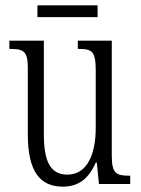

<svg xmlns="http://www.w3.org/2000/svg" viewBox="-20 -688 526 718"><path d="M120 -624H345V-668H120ZM215 10C272 10 311 -18 338 -80H342L350 0H467V-31H464C416 -31 398 -38 398 -105V-536H271V-505H274C324 -505 338 -497 338 -424V-210C338 -111 306 -35 232 -35C168 -35 144 -85 144 -186V-536H15V-505H19C67 -505 84 -497 84 -435V-185C84 -46 130 10 215 10Z"/></svg>

Font: Noto Serif Georgian ExtraCondensed Light
Style: Regular
Weight: 300
Width: 2
Designer: Monotype Design Team, Akaki Razmadze
Foundry: Google LLC
Version: Version 2.003